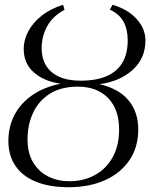

<svg xmlns="http://www.w3.org/2000/svg" viewBox="-20 -771 628 802"><path d="M267.5 11Q185 11 128.8 -12.5Q72.5 -36 43.8 -79.2Q15 -122.5 15 -182.5Q15 -242 40.5 -290.8Q66 -339.5 114.8 -373.5Q163.5 -407.5 234 -421.5Q165.5 -430.5 122.2 -467.8Q79 -505 79 -567Q79 -604 98 -640Q117 -676 153.8 -705.2Q190.5 -734.5 243.5 -751L249.5 -730Q200.5 -704 177.2 -661.8Q154 -619.5 154 -569Q154 -528 172.2 -497.5Q190.5 -467 226.8 -450.5Q263 -434 316 -434Q384 -434 427.5 -453.8Q471 -473.5 492.2 -511Q513.5 -548.5 513.5 -602Q513.5 -648.5 496 -680.5Q478.5 -712.5 439 -730.5L450 -751Q513 -733 550.2 -692.2Q587.5 -651.5 587.5 -602Q587.5 -527.5 534 -479Q480.5 -430.5 395.5 -419.5Q476 -401 516.8 -352Q557.5 -303 557.5 -230.5Q557.5 -155.5 520.2 -101.2Q483 -47 417.8 -18Q352.5 11 267.5 11ZM269.5 -14Q329.5 -14 376.5 -39.8Q423.5 -65.5 450.5 -114Q477.5 -162.5 477.5 -230.5Q477.5 -314 431.5 -361.5Q385.5 -409 305 -409Q235.5 -409 188.8 -379.8Q142 -350.5 118.5 -300.5Q95 -250.5 95 -189Q95 -131 118.8 -92Q142.5 -53 182 -33.5Q221.5 -14 269.5 -14Z"/></svg>

Font: Merriweather 144pt Light
Style: Italic
Weight: 300
Italic angle: -7.8°
Version: Version 2.101